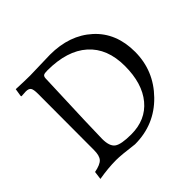

<svg xmlns="http://www.w3.org/2000/svg" viewBox="-156 -822 1015 1015"><g transform="rotate(-45 351.5 -314.5)"><path d="M317 12C414.3 12 496.3 -22.2 563 -90.5C629.7 -158.8 663 -240 663 -334C663 -428 632.5 -502.7 571.5 -558C510.5 -613.3 431.3 -641 334 -641L182 -637C156.7 -637 121.7 -638 77 -640L70 -596L72 -592L106 -594C120.7 -594 130.5 -590.3 135.5 -583C140.5 -575.7 143 -561.3 143 -540L142 -120C142 -92 136.7 -72.2 126 -60.5C115.3 -48.8 94.7 -40 64 -34L58 12C104.7 4 148 0 188 0C212 0 255 4 317 12ZM265 -592C363.7 -592 439.5 -568.3 492.5 -521C545.5 -473.7 572 -406.3 572 -319C572 -231.7 551.3 -163.2 510 -113.5C468.7 -63.8 412 -39 340 -39C289.3 -39 255.7 -45.2 239 -57.5C222.3 -69.8 214 -94.2 214 -130.5C214 -166.8 219 -313.3 229 -570C229.7 -578.7 232.3 -584.5 237 -587.5C241.7 -590.5 251 -592 265 -592Z"/></g></svg>

Font: Alegreya SC
Style: Regular
Weight: 400
Designer: Juan Pablo del Peral
Foundry: Juan Pablo del Peral
Version: Version 1.003